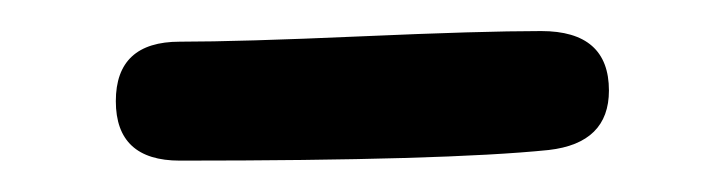

<svg xmlns="http://www.w3.org/2000/svg" viewBox="-20 -328 457 123"><path d="M331.5 -231.9Q265.1 -225.1 95.2 -225.1Q54.2 -225.1 54.2 -263.2Q54.2 -301.3 95.2 -301.3Q133.8 -301.3 210.9 -304.7Q288.1 -308.1 326.7 -308.1Q370.1 -308.1 370.1 -270Q370.1 -236.3 331.5 -231.9Z"/></svg>

Font: Candra Sangkala
Style: Regular
Weight: 400
Designer: R.S. Wihananto
Foundry: R.S. Wihananto
Version: Version 2.0.1